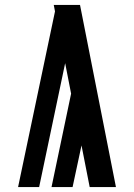

<svg xmlns="http://www.w3.org/2000/svg" viewBox="-20 -755 540 775"><path d="M273 0H188L267 -377L243 -500L138 0H53L202 -709L197 -735H303L448 0H342L309 -168Z"/></svg>

Font: Iosevka Extrabold
Style: Regular
Weight: 800
Monospace: yes
Designer: Belleve Invis
Foundry: Belleve Invis
Version: Version 32.5.0; ttfautohint (v1.8.4)